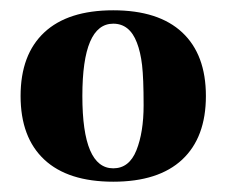

<svg xmlns="http://www.w3.org/2000/svg" viewBox="-20 -730 440 373"><path d="M20 -543.5Q20 -624 66 -667Q112 -710 200 -710Q288 -710 334 -667Q380 -624 380 -543.5Q380 -463 334 -420Q288 -377 200 -377Q112 -377 66 -420Q20 -463 20 -543.5ZM200 -403Q231 -403 245 -438Q259 -473 259 -525.5Q259 -578 256 -603.5Q253 -629 246 -647Q232 -684 200 -684Q140 -684 140 -543.5Q140 -403 200 -403Z"/></svg>

Font: Cinzel Decorative Black
Style: Regular
Weight: 900
Designer: Natanael Gama
Version: Version 1.002;PS 001.002;hotconv 1.0.56;makeotf.lib2.0.21325